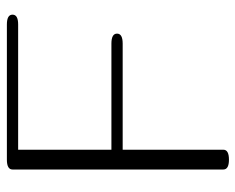

<svg xmlns="http://www.w3.org/2000/svg" viewBox="-86 -618 714 583"><g transform="rotate(-90 271.5 -326.0)"><path d="M78.6 11.7Q48.8 11.7 48.8 -5.4V-645.5Q48.8 -662.6 78.6 -662.6H489.3Q519 -662.6 519 -645.5Q519 -628.4 489.3 -628.4H108.9V-345.2H431.2Q461.4 -345.2 461.4 -328.1Q461.4 -311 431.2 -311H108.9V-5.4Q108.9 11.7 78.6 11.7Z"/></g></svg>

Font: Gayathri Thin
Style: Regular
Weight: 100
Designer: Binoy Dominic <binoy.domenic@gmail.com>
Foundry: SMC
Version: Version 1.000